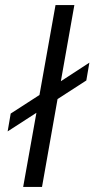

<svg xmlns="http://www.w3.org/2000/svg" viewBox="-20 -734 371 754"><path d="M319 -418 206 -345 145 0H71L123 -291L10 -218L22 -288L135 -361L198 -714H272L219 -415L331 -488Z"/></svg>

Font: Chakra Petch
Style: Italic
Weight: 400
Italic angle: -10°
Designer: Katatrad Aksorn Co.,Ltd.
Foundry: Cadson Demak Co.,Ltd.
Version: Version 1.000; ttfautohint (v1.6)